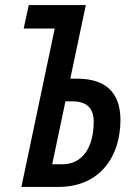

<svg xmlns="http://www.w3.org/2000/svg" viewBox="-20 -734 532 754"><path d="M64 0H210C373 0 453 -120 453 -263C453 -371 394 -425 284 -425H256L317 -714H93L73 -622H195ZM185 -89 237 -336H264C318 -336 348 -312 348 -256C348 -156 304 -89 226 -89Z"/></svg>

Font: Noto Sans UI Condensed Medium
Style: Italic
Weight: 500
Width: 3
Italic angle: -12°
Designer: Monotype Design Team
Foundry: Monotype Imaging Inc.
Version: Version 1.901